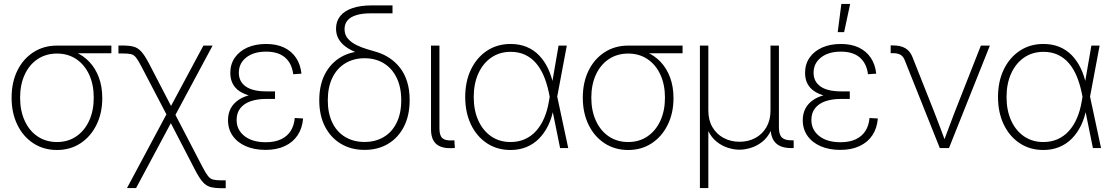

<svg xmlns="http://www.w3.org/2000/svg" viewBox="-20 -755 5669 979"><path d="M270.5 9.8Q202.6 9.8 150.1 -24.4Q97.7 -58.6 68.4 -118.9Q39.1 -179.2 39.1 -256.8Q39.1 -335 68.4 -394.8Q97.7 -454.6 150.1 -488.5Q202.6 -522.5 270.5 -522.5H547.9V-483.4H341.3L270.5 -481.9Q214.4 -481.9 171.9 -453.6Q129.4 -425.3 106 -374.5Q82.5 -323.7 82.5 -256.8Q82.5 -190.4 106 -139.2Q129.4 -87.9 171.9 -59.3Q214.4 -30.8 270.5 -30.8Q326.7 -30.8 368.9 -59.6Q411.1 -88.4 434.6 -139.4Q458 -190.4 458 -256.8Q458 -323.7 434.6 -374.5Q411.1 -425.3 368.9 -453.6Q326.7 -481.9 270.5 -481.9V-507.3Q320.3 -507.3 362.3 -490Q404.3 -472.7 435.5 -439.7Q466.8 -406.7 484.1 -360.1Q501.5 -313.5 501.5 -254.9Q501.5 -178.2 471.9 -118.4Q442.4 -58.6 390.4 -24.4Q338.4 9.8 270.5 9.8Z M627.4 204.1 839.8 -192.9H862.3L1012.2 95.7Q1029.3 128.4 1040.8 142.8Q1052.2 157.2 1067.4 160.9Q1082.5 164.6 1110.4 164.6H1130.9V204.6H1110.4Q1075.7 204.6 1053.7 198.7Q1031.7 192.9 1014.4 173.6Q997.1 154.3 976.1 114.3L851.1 -127L673.8 204.1ZM841.8 -146.5 702.6 -413.1Q685.5 -446.3 674.1 -460.9Q662.6 -475.6 647.9 -479Q633.3 -482.4 604.5 -482.4H584V-522.9H604.5Q639.2 -522.9 661.1 -517.1Q683.1 -511.2 700.7 -491.7Q718.3 -472.2 739.3 -432.1L852.1 -214.8L1017.1 -522.5H1064L862.3 -146.5Z M1334 9.3Q1276.9 9.3 1233.6 -9.5Q1190.4 -28.3 1166.5 -62.5Q1142.6 -96.7 1142.6 -142.1Q1142.6 -175.8 1156.2 -201.7Q1169.9 -227.5 1195.6 -245.1Q1221.2 -262.7 1258.1 -271.5Q1294.9 -280.3 1341.8 -280.3H1382.3V-250.5H1335.9Q1292 -250.5 1258.1 -238.8Q1224.1 -227.1 1205.3 -203.1Q1186.5 -179.2 1186.5 -143.6Q1186.5 -92.8 1226.6 -61.3Q1266.6 -29.8 1335 -29.8Q1381.3 -29.8 1413.1 -44.9Q1444.8 -60.1 1462.2 -87.4Q1479.5 -114.7 1482.9 -153.3L1525.4 -150.9Q1521.5 -101.6 1497.8 -65.7Q1474.1 -29.8 1432.6 -10.3Q1391.1 9.3 1334 9.3ZM1341.8 -257.3Q1295.4 -257.3 1260.5 -265.6Q1225.6 -273.9 1201.9 -289.6Q1178.2 -305.2 1166.3 -328.9Q1154.3 -352.5 1154.3 -383.3Q1154.3 -427.7 1177.2 -460.9Q1200.2 -494.1 1241.2 -512.5Q1282.2 -530.8 1336.9 -530.8Q1390.1 -530.8 1428.5 -512.5Q1466.8 -494.1 1489.5 -460.2Q1512.2 -426.3 1517.1 -379.4L1475.1 -376.5Q1468.3 -431.6 1433.6 -461.7Q1398.9 -491.7 1336.9 -491.7Q1273.4 -491.7 1235.6 -461.9Q1197.8 -432.1 1197.8 -383.8Q1197.8 -338.9 1233.2 -314Q1268.6 -289.1 1337.9 -289.1H1382.3V-257.3Z M1838.9 9.3Q1770.5 9.3 1718.5 -21.7Q1666.5 -52.7 1637.2 -109.6Q1607.9 -166.5 1607.9 -243.7Q1607.9 -321.8 1637.2 -377.7Q1666.5 -433.6 1718.5 -463.9Q1770.5 -494.1 1838.9 -494.1L1874.5 -464.4Q1834.5 -473.6 1801.3 -486.1Q1768.1 -498.5 1743.9 -515.9Q1719.7 -533.2 1706.5 -556.4Q1693.4 -579.6 1693.4 -608.9Q1693.4 -646 1714.4 -672.6Q1735.4 -699.2 1776.4 -713.4Q1817.4 -727.5 1876.5 -727.5H1981.4V-687H1870.1Q1826.2 -687 1796.4 -677.7Q1766.6 -668.5 1751.7 -650.6Q1736.8 -632.8 1736.8 -606.9Q1736.8 -577.1 1754.4 -557.4Q1772 -537.6 1798.8 -524.7Q1825.7 -511.7 1853.8 -503.7Q1881.8 -495.6 1902.3 -489.3Q1936 -479 1966.3 -459Q1996.6 -439 2019.8 -409.2Q2043 -379.4 2055.9 -338.4Q2068.8 -297.4 2068.8 -244.6Q2068.8 -166.5 2039.8 -109.6Q2010.7 -52.7 1959 -21.7Q1907.2 9.3 1838.9 9.3ZM1838.9 -31.2Q1894.5 -31.2 1936.8 -56.4Q1979 -81.5 2002.4 -129.2Q2025.9 -176.8 2025.9 -243.7Q2025.9 -310.5 2002.4 -358.6Q1979 -406.7 1936.8 -432.4Q1894.5 -458 1838.9 -458Q1783.2 -458 1740.7 -432.4Q1698.2 -406.7 1674.8 -358.6Q1651.4 -310.5 1651.4 -243.7Q1651.4 -176.8 1674.8 -129.2Q1698.2 -81.5 1740.5 -56.4Q1782.7 -31.2 1838.9 -31.2Z M2282.2 0.5Q2229.5 2 2203.6 -21.5Q2177.7 -44.9 2177.7 -96.2V-522.5H2220.7V-100.1Q2220.7 -64 2235.4 -50.8Q2250 -37.6 2283.7 -39.1Q2287.6 -39.1 2290.8 -39.1Q2293.9 -39.1 2296.9 -39.6L2299.3 -0.5Q2295.4 0 2291 0.2Q2286.6 0.5 2282.2 0.5Z M2583 9.8Q2514.6 9.8 2462.4 -24.9Q2410.2 -59.6 2381.1 -120.6Q2352.1 -181.6 2352.1 -260.7Q2352.1 -339.4 2381.3 -400.4Q2410.6 -461.4 2462.9 -496.1Q2515.1 -530.8 2583.5 -530.8Q2629.4 -530.8 2665.8 -515.6Q2702.1 -500.5 2729 -472.4Q2755.9 -444.3 2774.2 -406Q2792.5 -367.7 2801.8 -320.8H2815.9L2820.8 -264.6L2877.4 0H2835.9L2778.8 -281.7Q2769 -329.1 2752.7 -367.7Q2736.3 -406.2 2712.6 -433.6Q2689 -460.9 2657 -475.8Q2625 -490.7 2583.5 -490.7Q2527.8 -490.7 2485.4 -461.7Q2442.9 -432.6 2419.2 -380.6Q2395.5 -328.6 2395.5 -260.3Q2395.5 -192.4 2418.9 -140.6Q2442.4 -88.9 2484.6 -59.8Q2526.9 -30.8 2583 -30.8Q2623.5 -30.8 2656.2 -45.4Q2689 -60.1 2713.6 -87.4Q2738.3 -114.7 2754.6 -152.8Q2771 -190.9 2778.8 -237.8L2828.1 -522.5H2870.1L2820.8 -259.8L2815.9 -199.2H2802.2Q2793.5 -152.8 2774.9 -114.7Q2756.3 -76.7 2728.8 -48.6Q2701.2 -20.5 2664.6 -5.4Q2627.9 9.8 2583 9.8Z M3183.1 9.8Q3115.2 9.8 3062.7 -24.4Q3010.3 -58.6 2981 -118.9Q2951.7 -179.2 2951.7 -256.8Q2951.7 -335 2981 -394.8Q3010.3 -454.6 3062.7 -488.5Q3115.2 -522.5 3183.1 -522.5H3460.4V-483.4H3253.9L3183.1 -481.9Q3127 -481.9 3084.5 -453.6Q3042 -425.3 3018.6 -374.5Q2995.1 -323.7 2995.1 -256.8Q2995.1 -190.4 3018.6 -139.2Q3042 -87.9 3084.5 -59.3Q3127 -30.8 3183.1 -30.8Q3239.3 -30.8 3281.5 -59.6Q3323.7 -88.4 3347.2 -139.4Q3370.6 -190.4 3370.6 -256.8Q3370.6 -323.7 3347.2 -374.5Q3323.7 -425.3 3281.5 -453.6Q3239.3 -481.9 3183.1 -481.9V-507.3Q3232.9 -507.3 3274.9 -490Q3316.9 -472.7 3348.1 -439.7Q3379.4 -406.7 3396.7 -360.1Q3414.1 -313.5 3414.1 -254.9Q3414.1 -178.2 3384.5 -118.4Q3355 -58.6 3303 -24.4Q3251 9.8 3183.1 9.8Z M3548.8 204.1V-522.5H3591.8V-190.9Q3591.8 -142.6 3612.5 -106.9Q3633.3 -71.3 3669.4 -51.8Q3705.6 -32.2 3751 -32.2Q3796.4 -32.2 3832 -51.8Q3867.7 -71.3 3888.2 -106.9Q3908.7 -142.6 3908.7 -190.9V-522.5H3951.7V-105Q3951.7 -69.3 3966.3 -54.4Q3981 -39.6 4014.2 -39.6H4026.9V0H4014.2Q3961.4 0 3935.3 -25.9Q3909.2 -51.8 3909.2 -105V-176.8H3927.7Q3927.7 -124 3910.6 -88.6Q3893.6 -53.2 3866.7 -32Q3839.8 -10.7 3808.8 -1.2Q3777.8 8.3 3750.5 8.3Q3723.1 8.3 3692.4 -1.2Q3661.6 -10.7 3634.8 -32Q3607.9 -53.2 3590.8 -88.6Q3573.7 -124 3573.7 -176.8H3591.8V204.1Z M4264.6 9.3Q4207.5 9.3 4164.3 -9.5Q4121.1 -28.3 4097.2 -62.5Q4073.2 -96.7 4073.2 -142.1Q4073.2 -175.8 4086.9 -201.7Q4100.6 -227.5 4126.2 -245.1Q4151.9 -262.7 4188.7 -271.5Q4225.6 -280.3 4272.5 -280.3H4313V-250.5H4266.6Q4222.7 -250.5 4188.7 -238.8Q4154.8 -227.1 4136 -203.1Q4117.2 -179.2 4117.2 -143.6Q4117.2 -92.8 4157.2 -61.3Q4197.3 -29.8 4265.6 -29.8Q4312 -29.8 4343.8 -44.9Q4375.5 -60.1 4392.8 -87.4Q4410.2 -114.7 4413.6 -153.3L4456.1 -150.9Q4452.1 -101.6 4428.5 -65.7Q4404.8 -29.8 4363.3 -10.3Q4321.8 9.3 4264.6 9.3ZM4272.5 -257.3Q4226.1 -257.3 4191.2 -265.6Q4156.2 -273.9 4132.6 -289.6Q4108.9 -305.2 4096.9 -328.9Q4085 -352.5 4085 -383.3Q4085 -427.7 4107.9 -460.9Q4130.9 -494.1 4171.9 -512.5Q4212.9 -530.8 4267.6 -530.8Q4320.8 -530.8 4359.1 -512.5Q4397.5 -494.1 4420.2 -460.2Q4442.9 -426.3 4447.8 -379.4L4405.8 -376.5Q4398.9 -431.6 4364.3 -461.7Q4329.6 -491.7 4267.6 -491.7Q4204.1 -491.7 4166.3 -461.9Q4128.4 -432.1 4128.4 -383.8Q4128.4 -338.9 4163.8 -314Q4199.2 -289.1 4268.6 -289.1H4313V-257.3ZM4251.5 -591.3 4270 -734.9H4314.9L4284.2 -591.3Z M4772 0 4592.3 -450.2Q4584.5 -468.8 4570.3 -476.3Q4556.2 -483.9 4533.2 -483.9H4521.5V-523.4H4533.7Q4572.3 -523.4 4596.4 -509Q4620.6 -494.6 4632.3 -464.8L4744.1 -182.6Q4759.3 -144.5 4773.4 -106.2Q4787.6 -67.9 4801.8 -29.8H4790Q4804.7 -67.9 4818.8 -106.2Q4833 -144.5 4847.7 -182.6L4981.4 -522.5H5027.3L4818.8 0Z M5299.8 9.8Q5231.4 9.8 5179.2 -24.9Q5127 -59.6 5097.9 -120.6Q5068.8 -181.6 5068.8 -260.7Q5068.8 -339.4 5098.1 -400.4Q5127.4 -461.4 5179.7 -496.1Q5231.9 -530.8 5300.3 -530.8Q5346.2 -530.8 5382.6 -515.6Q5418.9 -500.5 5445.8 -472.4Q5472.7 -444.3 5491 -406Q5509.3 -367.7 5518.6 -320.8H5532.7L5537.6 -264.6L5594.2 0H5552.7L5495.6 -281.7Q5485.8 -329.1 5469.5 -367.7Q5453.1 -406.2 5429.4 -433.6Q5405.8 -460.9 5373.8 -475.8Q5341.8 -490.7 5300.3 -490.7Q5244.6 -490.7 5202.1 -461.7Q5159.7 -432.6 5136 -380.6Q5112.3 -328.6 5112.3 -260.3Q5112.3 -192.4 5135.7 -140.6Q5159.2 -88.9 5201.4 -59.8Q5243.7 -30.8 5299.8 -30.8Q5340.3 -30.8 5373 -45.4Q5405.8 -60.1 5430.4 -87.4Q5455.1 -114.7 5471.4 -152.8Q5487.8 -190.9 5495.6 -237.8L5544.9 -522.5H5586.9L5537.6 -259.8L5532.7 -199.2H5519Q5510.3 -152.8 5491.7 -114.7Q5473.1 -76.7 5445.6 -48.6Q5418 -20.5 5381.3 -5.4Q5344.7 9.8 5299.8 9.8Z"/></svg>

Font: Inter 28pt ExtraLight
Style: Regular
Weight: 250
Designer: Rasmus Andersson
Foundry: rsms
Version: Version 4.001;git-66647c0bb